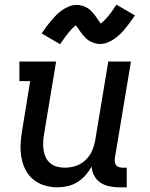

<svg xmlns="http://www.w3.org/2000/svg" viewBox="-20 -793 640 821"><path d="M226 8Q198 8 171 0Q144 -8 123 -25Q102 -42 89.5 -66Q77 -90 72 -117.5Q67 -145 68 -173.5Q69 -202 74 -231L109 -446H63V-530H220L168 -217Q165 -200 164.5 -183Q164 -166 166.5 -150Q169 -134 176 -119.5Q183 -105 195 -95Q207 -85 223 -80.5Q239 -76 256 -76Q272 -76 287.5 -79Q303 -82 317.5 -89Q332 -96 344.5 -107.5Q357 -119 365.5 -132.5Q374 -146 379 -161.5Q384 -177 387 -192L443 -530H540L471 -116Q470 -108 471 -100Q472 -92 476.5 -86.5Q481 -81 488.5 -78.5Q496 -76 504 -76H522V8H490Q469 8 447.5 3.5Q426 -1 409.5 -12Q393 -23 383 -41.5Q373 -60 372 -81Q361 -61 345.5 -43.5Q330 -26 310.5 -14Q291 -2 269 3Q247 8 226 8ZM237 -604 158 -650Q170 -668 181 -682.5Q192 -697 202.5 -709Q213 -721 223 -731Q233 -741 247 -750.5Q261 -760 276.5 -766Q292 -772 307 -772Q317 -772 325.5 -770Q334 -768 342.5 -764.5Q351 -761 357.5 -756.5Q364 -752 371 -745Q378 -738 383 -731.5Q388 -725 392.5 -718.5Q397 -712 402 -704.5Q407 -697 411 -692Q426 -704 442 -723Q458 -742 478 -773L557 -727Q545 -709 534 -694.5Q523 -680 513 -668Q503 -656 492.5 -646Q482 -636 468.5 -626.5Q455 -617 439.5 -611Q424 -605 408 -605Q399 -605 390.5 -607Q382 -609 373.5 -612.5Q365 -616 358.5 -620.5Q352 -625 345 -632Q338 -639 332.5 -645.5Q327 -652 323 -658.5Q319 -665 313.5 -672.5Q308 -680 304 -685Q289 -673 273.5 -654Q258 -635 237 -604Z"/></svg>

Font: Iosevka Slab Medium Extended
Style: Italic
Weight: 500
Width: 7
Italic angle: -9°
Monospace: yes
Designer: Belleve Invis
Foundry: Belleve Invis
Version: Version 11.1.0; ttfautohint (v1.8.3)